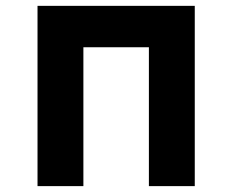

<svg xmlns="http://www.w3.org/2000/svg" viewBox="-20 -633 790 653"><path d="M107.6 -613.1H642.4V0H486.4V-472.3H263.6V0H107.6Z"/></svg>

Font: Martian Mono Custom sWd Rg
Style: Regular
Weight: 400
Width: 6
Monospace: yes
Designer: Alex Havermale
Foundry: Evil Martians
Version: Version 1.000